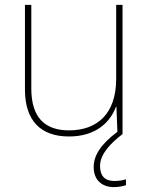

<svg xmlns="http://www.w3.org/2000/svg" viewBox="-20 -548 613 785"><path d="M389 131C389 80 435 36 481 0V-528H455V-226C455 -82 377 -15 262 -15C163 -15 108 -68 108 -186V-528H82V-182C82 -57 144 10 262 10C374 10 431 -50 454 -111H456L460 -9C393 41 363 87 363 135C363 190 399 217 445 217C466 217 484 213 495 209V185C484 189 466 192 447 192C408 192 389 170 389 131Z"/></svg>

Font: Noto Kufi Arabic Thin
Style: Regular
Weight: 100
Designer: Monotype Design Team, David Williams, Khaled Hosny
Foundry: Google LLC
Version: Version 2.109